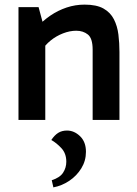

<svg xmlns="http://www.w3.org/2000/svg" viewBox="-20 -519 592 831"><path d="M346 -499Q398 -499 428 -482Q458 -465 473 -435.5Q488 -406 492.5 -369.5Q497 -333 497 -294V0H381V-304Q381 -353 360.5 -369.5Q340 -386 310 -386Q282 -386 252.5 -374.5Q223 -363 199 -343.5Q175 -324 160 -299L151 -362H176V0H60V-488H147L171 -399L137 -398Q165 -429 198 -451.5Q231 -474 268.5 -486.5Q306 -499 346 -499ZM211 292 204 261Q239 250 253 228.5Q267 207 267 181Q267 145 245.5 122Q224 99 202 87Q216 66 232 56Q248 46 270 46Q301 46 326.5 70.5Q352 95 352 138Q352 177 332 209.5Q312 242 280 263.5Q248 285 211 292Z"/></svg>

Font: Gabarito Medium
Style: Regular
Weight: 500
Designer: Leandro Assis / Alvaro Franca / Felipe Casaprima
Foundry: Naipe Foundry
Version: Version 1.000